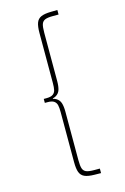

<svg xmlns="http://www.w3.org/2000/svg" viewBox="-130 -789 639 980"><g transform="rotate(-15 190.0 -299.0)"><path d="M117.7 -304.7H138.2V-293H117.7ZM158.7 41.5V-217.3V-221.7Q158.7 -245.6 155.5 -259.3Q152.3 -272.9 141.4 -280.8Q130.4 -288.6 107.4 -288.6H92.8V-301.3H107.4Q138.2 -301.3 154.8 -291.5Q171.4 -281.7 177 -263.9Q182.6 -246.1 182.6 -218.3V37.6Q182.6 67.9 187.3 82Q191.9 96.2 205.3 102.1Q218.8 107.9 247.6 107.9H277.3V131.8L243.7 131.3Q209 130.9 190.9 122.8Q172.9 114.7 165.8 95.9Q158.7 77.1 158.7 41.5ZM277.3 -730V-706.1H247.6Q218.8 -706.1 205.3 -700.2Q191.9 -694.3 187.3 -680.2Q182.6 -666 182.6 -635.7V-379.9Q182.6 -352.1 177 -334.2Q171.4 -316.4 154.8 -306.6Q138.2 -296.9 107.4 -296.9H92.8V-309.6H107.4Q130.4 -309.6 141.4 -317.4Q152.3 -325.2 155.5 -338.9Q158.7 -352.5 158.7 -376.5V-380.9V-639.6Q158.7 -675.3 165.8 -694.1Q172.9 -712.9 190.9 -720.9Q209 -729 243.7 -729.5Z"/></g></svg>

Font: Wand UI Pro
Style: Regular
Weight: 400
Designer: Andreas Faust
Version: Version 1.003;FEAKit 1.0